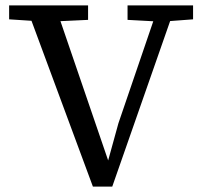

<svg xmlns="http://www.w3.org/2000/svg" viewBox="-20 -690 749 715"><path d="M326 5 76 -670H185L385 -86H381L421 -231L571 -670H634L398 5ZM14 -618V-670H308V-616L179 -610H137ZM455 -616V-670H699V-618L592 -610H566Z"/></svg>

Font: myMathFont
Style: Regular
Weight: 400
Designer: Ross Mills, John Hudson & Paul Hanslow, Tiro Typeworks Ltd; with prior portions MicroPress Inc., and Coen Hoffman. Math 
Foundry: Tiro Typeworks Ltd
Version: Version 2.13 b171